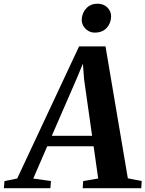

<svg xmlns="http://www.w3.org/2000/svg" viewBox="-96 -990 765 1010"><path d="M-75.5 0 -72.5 -37.5 -5.5 -51 320 -746H459L576.5 -52L649.5 -37.5L647 0H339L341.5 -37.5L420.5 -51L396.5 -220.5H152.5L79 -51L172 -37.5L169 0ZM176.5 -275.5H388.5L346.5 -571.5L340 -655L310 -582.5ZM402.5 -818.5Q383.5 -818.5 367.8 -828Q352 -837.5 342.8 -853.2Q333.5 -869 334 -887.5Q335.5 -922.5 358.2 -946.5Q381 -970.5 416.5 -970.5Q449.5 -970.5 469.2 -950.2Q489 -930 488.5 -903.5Q488 -868.5 465.5 -843.5Q443 -818.5 402.5 -818.5Z"/></svg>

Font: Merriweather 60pt
Style: Bold Italic
Weight: 700
Italic angle: -7.8°
Version: Version 2.101